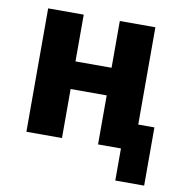

<svg xmlns="http://www.w3.org/2000/svg" viewBox="-73 -563 711 760"><g transform="rotate(10 282.5 -183.5)"><path d="M440 129V0H348V-197H203V0H60V-496H203V-308H348V-496H491V-105H556V129Z"/></g></svg>

Font: Nunito Sans 10pt Condensed ExtraBold
Style: Regular
Weight: 800
Width: 3
Designer: Vernon Adams
Foundry: Vernon Adams
Version: Version 3.101;gftools[0.9.27]